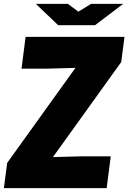

<svg xmlns="http://www.w3.org/2000/svg" viewBox="-30 -970 662 990"><path d="M320 -950 374 -910 440 -950H605L460 -840H270L155 -950ZM359 -620 211 -616H81L102 -780H612L595 -650L243 -160L391 -164H541L520 0H-10L7 -130Z"/></svg>

Font: Tanohe Sans Black
Style: Italic
Weight: 900
Designer: Village Type and Design LLC & Cristiano Sobral
Foundry: Cooper Hewitt Smithsonian Design Museum
Version: Version 1.00;January 12, 2020;FontCreator 12.0.0.2547 64-bit